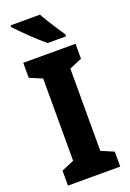

<svg xmlns="http://www.w3.org/2000/svg" viewBox="-174 -990 710 1049"><g transform="rotate(-20 181.5 -465.0)"><path d="M333 0H29V-87L102 -118V-596L29 -627V-714H333V-627L260 -596V-118L333 -87ZM205 -930Q216 -909 233.5 -881Q251 -853 268.5 -826Q286 -799 298 -783V-770H191Q176 -782 154.5 -801.5Q133 -821 109.5 -843.5Q86 -866 66 -886.5Q46 -907 34 -920V-930Z"/></g></svg>

Font: Noto Sans Hebrew Condensed ExtraBold
Style: Regular
Weight: 800
Width: 3
Designer: Monotype Design Team
Foundry: Monotype Imaging Inc.
Version: Version 2.004; ttfautohint (v1.8.4.7-5d5b)